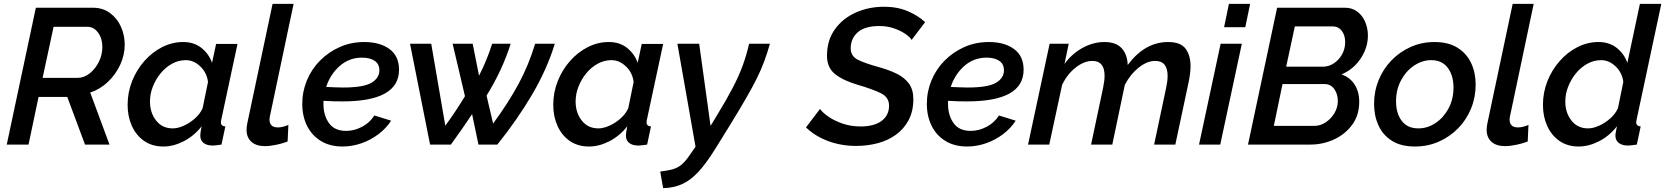

<svg xmlns="http://www.w3.org/2000/svg" viewBox="-20 -750 8638 996"><path d="M15 0 166 -710H461Q513 -710 550.5 -682.5Q588 -655 607.5 -611Q627 -567 627 -518Q627 -465 603.5 -414Q580 -363 539 -324.5Q498 -286 448 -270L548 0H421L329 -247H180L128 0ZM382 -346Q416 -346 445.5 -369.5Q475 -393 493 -429.5Q511 -466 511 -506Q511 -550 489 -580.5Q467 -611 433 -611H258L201 -346Z M828 10Q769 10 727.5 -19Q686 -48 664 -97Q642 -146 642 -206Q642 -270 665 -328.5Q688 -387 728.5 -433Q769 -479 821 -505.5Q873 -532 930 -532Q987 -532 1025.5 -501Q1064 -470 1080 -424L1101 -522H1212L1128 -130Q1127 -125 1126.5 -121.5Q1126 -118 1126 -115Q1126 -96 1149 -94L1129 0Q1115 2 1104 3.5Q1093 5 1084 5Q1053 5 1036 -8.5Q1019 -22 1019 -47Q1019 -62 1026 -95Q987 -45 933.5 -17.5Q880 10 828 10ZM876 -84Q902 -84 932.5 -97.5Q963 -111 990 -134.5Q1017 -158 1031 -188L1059 -325Q1053 -373 1019 -405.5Q985 -438 944 -438Q906 -438 872.5 -419.5Q839 -401 813.5 -370Q788 -339 773 -301Q758 -263 758 -224Q758 -165 790 -124.5Q822 -84 876 -84Z M1354 8Q1309 8 1284 -14.5Q1259 -37 1259 -77Q1259 -85 1260 -93.5Q1261 -102 1263 -111L1394 -730H1503L1381 -151Q1380 -146 1379 -141Q1378 -136 1378 -131Q1378 -89 1421 -89Q1446 -89 1476 -102L1472 -16Q1447 -6 1413.5 1Q1380 8 1354 8Z M1757 10Q1691 10 1644 -19Q1597 -48 1572.5 -98Q1548 -148 1548 -211Q1548 -275 1572 -333Q1596 -391 1640 -435.5Q1684 -480 1742.5 -506Q1801 -532 1870 -532Q1951 -532 2000.5 -495.5Q2050 -459 2050 -388Q2050 -224 1757 -224Q1737 -224 1712 -224.5Q1687 -225 1658 -227Q1658 -218 1658 -209Q1658 -152 1686.5 -111.5Q1715 -71 1776 -71Q1818 -71 1858.5 -92.5Q1899 -114 1922 -151L2009 -124Q1984 -85 1944 -54.5Q1904 -24 1855.5 -7Q1807 10 1757 10ZM1858 -451Q1791 -451 1742 -407.5Q1693 -364 1672 -299Q1697 -298 1718.5 -297Q1740 -296 1759 -296Q1865 -296 1906.5 -320.5Q1948 -345 1948 -385Q1948 -418 1923.5 -434.5Q1899 -451 1858 -451Z M2107 -523H2217L2290 -98Q2318 -136 2343.5 -174.5Q2369 -213 2392 -251L2328 -523H2432L2465 -357Q2507 -440 2533 -523H2629Q2586 -386 2504 -254L2538 -109Q2618 -218 2670.5 -315.5Q2723 -413 2756 -523H2858Q2818 -392 2741.5 -261.5Q2665 -131 2560 0H2462L2429 -158Q2403 -119 2375.5 -79.5Q2348 -40 2319 0H2211Z M3036 10Q2977 10 2935.5 -19Q2894 -48 2872 -97Q2850 -146 2850 -206Q2850 -270 2873 -328.5Q2896 -387 2936.5 -433Q2977 -479 3029 -505.5Q3081 -532 3138 -532Q3195 -532 3233.5 -501Q3272 -470 3288 -424L3309 -522H3420L3336 -130Q3335 -125 3334.5 -121.5Q3334 -118 3334 -115Q3334 -96 3357 -94L3337 0Q3323 2 3312 3.5Q3301 5 3292 5Q3261 5 3244 -8.5Q3227 -22 3227 -47Q3227 -62 3234 -95Q3195 -45 3141.5 -17.5Q3088 10 3036 10ZM3084 -84Q3110 -84 3140.5 -97.5Q3171 -111 3198 -134.5Q3225 -158 3239 -188L3267 -325Q3261 -373 3227 -405.5Q3193 -438 3152 -438Q3114 -438 3080.5 -419.5Q3047 -401 3021.5 -370Q2996 -339 2981 -301Q2966 -263 2966 -224Q2966 -165 2998 -124.5Q3030 -84 3084 -84Z M3405 140Q3447 135 3473 127Q3499 119 3518.5 101.5Q3538 84 3559 53L3588 11L3494 -523H3607L3666 -97L3700 -153Q3749 -233 3780.5 -293.5Q3812 -354 3832 -408Q3852 -462 3866 -523H3974Q3960 -474 3944.5 -432Q3929 -390 3906.5 -344.5Q3884 -299 3850.5 -241Q3817 -183 3768 -103L3688 26Q3642 100 3601 143.5Q3560 187 3516.5 206Q3473 225 3420 226Z M4421 7Q4344 7 4276.5 -18Q4209 -43 4161 -89L4234 -185Q4245 -168 4275 -146.5Q4305 -125 4349 -109.5Q4393 -94 4444 -94Q4515 -94 4553.5 -123Q4592 -152 4592 -202Q4592 -246 4548.5 -267Q4505 -288 4433 -309Q4354 -332 4312 -365.5Q4270 -399 4270 -461Q4270 -541 4311 -598Q4352 -655 4419.5 -685Q4487 -715 4566 -715Q4635 -715 4689 -692Q4743 -669 4779 -635L4709 -543Q4700 -558 4676 -574.5Q4652 -591 4617 -603Q4582 -615 4542 -615Q4466 -615 4429.5 -582.5Q4393 -550 4393 -499Q4393 -459 4429.5 -440.5Q4466 -422 4535 -403Q4590 -388 4631 -368Q4672 -348 4695 -316.5Q4718 -285 4718 -236Q4718 -173 4693.5 -127Q4669 -81 4627.5 -51Q4586 -21 4532.5 -7Q4479 7 4421 7Z M4997 10Q4931 10 4884 -19Q4837 -48 4812.5 -98Q4788 -148 4788 -211Q4788 -275 4812 -333Q4836 -391 4880 -435.5Q4924 -480 4982.5 -506Q5041 -532 5110 -532Q5191 -532 5240.5 -495.5Q5290 -459 5290 -388Q5290 -224 4997 -224Q4977 -224 4952 -224.5Q4927 -225 4898 -227Q4898 -218 4898 -209Q4898 -152 4926.5 -111.5Q4955 -71 5016 -71Q5058 -71 5098.5 -92.5Q5139 -114 5162 -151L5249 -124Q5224 -85 5184 -54.5Q5144 -24 5095.5 -7Q5047 10 4997 10ZM5098 -451Q5031 -451 4982 -407.5Q4933 -364 4912 -299Q4937 -298 4958.5 -297Q4980 -296 4999 -296Q5105 -296 5146.5 -320.5Q5188 -345 5188 -385Q5188 -418 5163.5 -434.5Q5139 -451 5098 -451Z M5425 -523H5524L5502 -418Q5540 -471 5595.5 -501.5Q5651 -532 5709 -532Q5769 -532 5798.5 -500Q5828 -468 5830 -413Q5919 -532 6039 -532Q6105 -532 6130.5 -497Q6156 -462 6156 -407Q6156 -370 6145 -319L6077 0H5967L6029 -293Q6037 -329 6037 -356Q6037 -434 5973 -434Q5930 -434 5886.5 -399Q5843 -364 5815 -310L5750 0H5640L5702 -293Q5710 -331 5710 -357Q5710 -434 5647 -434Q5604 -434 5560.5 -400Q5517 -366 5490 -311L5423 0H5313Z M6355 -730H6465L6440 -609H6330ZM6312 -523H6422L6310 0H6200Z M6605 -710H6956Q6995 -710 7022 -689Q7049 -668 7062.5 -635Q7076 -602 7076 -565Q7076 -503 7038.5 -446.5Q7001 -390 6939 -364Q6983 -349 7007 -311.5Q7031 -274 7031 -222Q7031 -153 6995 -103.5Q6959 -54 6901 -27Q6843 0 6778 0H6454ZM6843 -404Q6872 -404 6898.5 -421Q6925 -438 6941.5 -467Q6958 -496 6958 -532Q6958 -567 6940.5 -590Q6923 -613 6894 -613H6697L6652 -404ZM6798 -97Q6829 -97 6856.5 -115Q6884 -133 6902 -162.5Q6920 -192 6920 -227Q6920 -262 6901.5 -288Q6883 -314 6851 -314H6633L6588 -97Z M7320 10Q7247 10 7200 -20Q7153 -50 7130.5 -100Q7108 -150 7108 -211Q7108 -276 7131.5 -334Q7155 -392 7198 -436.5Q7241 -481 7298 -506.5Q7355 -532 7421 -532Q7494 -532 7541.5 -502Q7589 -472 7612 -422Q7635 -372 7635 -311Q7635 -246 7611.5 -188Q7588 -130 7545 -85.5Q7502 -41 7444.5 -15.5Q7387 10 7320 10ZM7338 -84Q7385 -84 7426.5 -111.5Q7468 -139 7494 -187Q7520 -235 7520 -296Q7520 -358 7490.5 -398Q7461 -438 7404 -438Q7358 -438 7316 -410Q7274 -382 7248 -333.5Q7222 -285 7222 -225Q7222 -162 7251.5 -123Q7281 -84 7338 -84Z M7787 8Q7742 8 7717 -14.5Q7692 -37 7692 -77Q7692 -85 7693 -93.5Q7694 -102 7696 -111L7827 -730H7936L7814 -151Q7813 -146 7812 -141Q7811 -136 7811 -131Q7811 -89 7854 -89Q7879 -89 7909 -102L7905 -16Q7880 -6 7846.5 1Q7813 8 7787 8Z M8170 10Q8111 10 8069.5 -19Q8028 -48 8006 -97Q7984 -146 7984 -206Q7984 -270 8007 -328.5Q8030 -387 8070.5 -433Q8111 -479 8163 -505.5Q8215 -532 8272 -532Q8329 -532 8367.5 -501Q8406 -470 8422 -424L8487 -730H8598L8470 -130Q8469 -125 8468.5 -121.5Q8468 -118 8468 -115Q8468 -96 8491 -94L8471 0Q8457 2 8446 3.5Q8435 5 8426 5Q8395 5 8377.5 -8.5Q8360 -22 8360 -46Q8360 -54 8362 -65Q8364 -76 8368 -95Q8329 -45 8275.5 -17.5Q8222 10 8170 10ZM8218 -84Q8244 -84 8274.5 -97.5Q8305 -111 8332 -134.5Q8359 -158 8373 -188L8401 -325Q8395 -373 8361 -405.5Q8327 -438 8286 -438Q8248 -438 8214.5 -419.5Q8181 -401 8155.5 -370Q8130 -339 8115 -301Q8100 -263 8100 -224Q8100 -165 8132 -124.5Q8164 -84 8218 -84Z"/></svg>

Font: Raleway SemiBold
Style: Italic
Weight: 600
Italic angle: -12°
Designer: Matt McInerney, Pablo Impallari, Rodrigo Fuenzalida
Foundry: Matt McInerney, Pablo Impallari, Rodrigo Fuenzalida
Version: Version 4.026